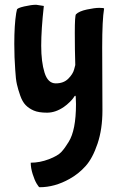

<svg xmlns="http://www.w3.org/2000/svg" viewBox="-20 -477 497 806"><path d="M409 -279 410 -13Q410 65 389.5 126Q369 187 339.5 220Q310 253 272 274Q210 309 146 309Q143 309 134 294Q125 279 117 253.5Q109 228 109 206Q147 206 185 191.5Q223 177 238 160.5Q253 144 268 119Q299 70 299 -40L298 -69Q298 -75 296 -75Q294 -75 292 -72Q290 -69 287 -64.5Q284 -60 272.5 -48.5Q261 -37 248 -28Q213 -4 177.5 -4Q142 -4 121.5 -13Q101 -22 87.5 -36Q74 -50 65 -75.5Q56 -101 51 -123Q46 -145 44 -183Q40 -236 40 -293Q40 -372 48 -422L51 -436Q51 -443 81.5 -450Q112 -457 132 -457L164 -452Q153 -353 153 -285Q153 -217 167 -172Q181 -127 214 -127Q247 -127 266.5 -146.5Q286 -166 291 -185L296 -204Q294 -267 294 -339.5Q294 -412 299 -417Q312 -430 344.5 -437Q377 -444 397 -444Q417 -444 417 -441Q409 -394 409 -279Z"/></svg>

Font: Bubblegum Sans
Style: Regular
Weight: 400
Designer: Angel Koziupa and Alejandro Paul
Foundry: Angel Koziupa and Alejandro Paul
Version: Version 1.001